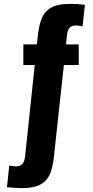

<svg xmlns="http://www.w3.org/2000/svg" viewBox="-20 -808 484 995"><path d="M91 167Q73 167 56 165.5Q39 164 16 162L28 50Q35 51 45 52.5Q55 54 63 54Q85 54 96 41.5Q107 29 110 3L160 -471H101V-578H171L176 -621Q181 -672 195 -709.5Q209 -747 243.5 -767.5Q278 -788 345 -788Q363 -788 380.5 -787Q398 -786 420 -783L408 -671Q401 -673 391.5 -674.5Q382 -676 373 -676Q352 -676 340.5 -663.5Q329 -651 327 -624L322 -578H388V-471H311L260 -1Q255 50 241.5 87.5Q228 125 193.5 146Q159 167 91 167Z"/></svg>

Font: Oswald SemiBold
Style: Regular
Weight: 600
Designer: Vernon Adams
Foundry: Vernon Adams
Version: Version 4.100; ttfautohint (v1.8.1.43-b0c9)